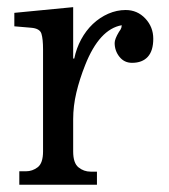

<svg xmlns="http://www.w3.org/2000/svg" viewBox="-20 -509 467 529"><path d="M343.8 -335.9Q322.3 -335.9 309.1 -352.5Q295.9 -369.1 295.9 -390.6Q295.9 -401.4 307.6 -420.9Q313.5 -428.7 314.5 -433.1Q315.4 -437.5 315.4 -439.5Q253.9 -428.7 214.8 -330.1Q199.2 -291 190.4 -253.9Q181.6 -216.8 181.6 -180.7V-91.8Q181.6 -59.6 196.3 -47.9Q210.9 -36.1 229.5 -36.1H247.1V0H33.2V-37.1H51.8Q69.3 -37.1 84 -48.3Q98.6 -59.6 98.6 -91.8V-373Q98.6 -401.4 94.2 -416Q89.8 -430.7 65.4 -432.6L19.5 -436.5V-473.6L181.6 -489.3V-347.7H184.6Q190.4 -376 203.6 -400.4Q216.8 -424.8 235.8 -442.9Q254.9 -460.9 278.3 -471.2Q301.8 -481.4 326.2 -481.4Q358.4 -481.4 380.4 -458Q402.3 -434.6 402.3 -402.3Q402.3 -369.1 387.2 -352.5Q372.1 -335.9 343.8 -335.9Z"/></svg>

Font: Uchen
Style: Regular
Weight: 400
Designer: Christopher J. Fynn
Foundry: Christopher J. Fynn for DDC
Version: Version 1.000 preliminary